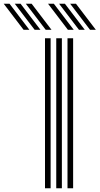

<svg xmlns="http://www.w3.org/2000/svg" viewBox="-190 -1004 532 1024"><path d="M170 0V-800H200V0ZM50 0V-800H80V0ZM110 0V-800H140V0ZM53.8 -845 -52.2 -984H-21.2L84.8 -845ZM-64.2 -845 -170.2 -984H-139.2L-33.2 -845ZM-5.2 -845 -111.2 -984H-80.2L25.8 -845ZM290.2 -845 184.2 -984H215.2L321.2 -845ZM172.2 -845 66.2 -984H97.2L203.2 -845ZM231.2 -845 125.2 -984H156.2L262.2 -845Z"/></svg>

Font: Big Shoulders Inline Text Black
Style: Regular
Weight: 900
Designer: Patric King
Foundry: XO Type Co
Version: Version 1.000